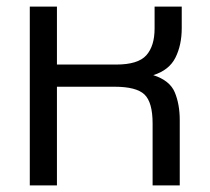

<svg xmlns="http://www.w3.org/2000/svg" viewBox="-20 -560 633 580"><path d="M70 0V-540H152V-365H331Q397 -365 422 -393Q447 -421 447 -474V-540H529V-475Q529 -424 510 -386Q491 -348 443 -333Q493 -317 508 -281Q523 -245 523 -197V0H441V-187Q441 -251 416.5 -274.5Q392 -298 326 -298H152V0Z"/></svg>

Font: Kanit Light
Style: Regular
Weight: 300
Designer: Katatrad Team
Foundry: CadsonDemak
Version: Version 2.000; ttfautohint (v1.8.3)